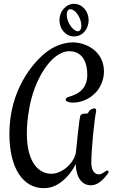

<svg xmlns="http://www.w3.org/2000/svg" viewBox="-20 -920 610 1001"><path d="M456 -72C456 -141 473 -307 481 -338V-344C481 -352 477 -355 472 -355C462 -355 446 -346 443 -338C442 -335 441 -334 440 -333C439 -330 436 -328 435 -328H428C417 -328 411 -327 407 -324L401 -321C392 -312 379 -143 375 -120C359 -59 297 -14 248 -14C184 -14 120 -70 120 -224C120 -260 123 -302 132 -351C156 -500 246 -653 342 -653C386 -653 435 -626 435 -529C435 -436 355 -421 335 -414C327 -411 322 -405 322 -401C322 -393 335 -385 362 -385C400 -385 457 -403 494 -456C514 -487 522 -518 522 -547C522 -654 427 -699 360 -699C305 -699 252 -673 220 -647C150 -592 29 -449 29 -223C29 -35 105 61 208 61C255 61 290 40 322 9C339 -8 359 -32 375 -65C375 -17 394 46 454 46C488 46 516 20 540 -12C543 -15 546 -20 546 -24C546 -29 544 -31 540 -31C530 -31 515 -11 495 -11C475 -11 456 -28 456 -72ZM442 -815C442 -861 409 -900 366 -900C324 -900 290 -861 290 -815C290 -767 324 -730 366 -730C409 -730 442 -767 442 -815ZM394 -828C401 -813 404 -798 404 -786C404 -769 398 -757 385 -757C364 -757 328 -800 328 -843C328 -860 334 -872 347 -872C362 -872 382 -855 394 -828Z"/></svg>

Font: Engagement
Style: Regular
Weight: 400
Designer: Astigmatic (AOETI)
Foundry: Astigmatic (AOETI)
Version: Version 1.000